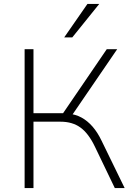

<svg xmlns="http://www.w3.org/2000/svg" viewBox="-20 -955 672 975"><path d="M105 0V-705H150V-380H313L290 -365L522 -705H575L339 -360L325 -378Q363 -375 394 -358Q425 -341 450.5 -311.5Q476 -282 496 -240L613 0H563L462 -210Q430 -277 389 -307Q348 -337 288 -337H150V0ZM306 -765 424 -935H484L347 -765Z"/></svg>

Font: Nunito Sans 10pt ExtraLight
Style: Regular
Weight: 250
Designer: Vernon Adams
Foundry: Vernon Adams
Version: Version 3.101;gftools[0.9.27]